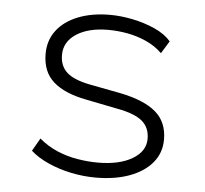

<svg xmlns="http://www.w3.org/2000/svg" viewBox="-43 -545 636 597"><g transform="rotate(5 275.0 -246.0)"><path d="M276 8Q238 8 199.5 0Q161 -8 127.5 -23Q94 -38 72 -58L95 -98Q121 -76 151.5 -63Q182 -50 215 -44.5Q248 -39 279 -39Q346 -39 386.5 -63Q427 -87 427 -126Q427 -161 403.5 -181Q380 -201 326 -211L226 -231Q158 -244 123 -275Q88 -306 88 -362Q88 -404 111.5 -435Q135 -466 178 -483Q221 -500 277 -500Q311 -500 348 -492.5Q385 -485 417.5 -470.5Q450 -456 469 -434L445 -395Q424 -416 395 -429Q366 -442 335.5 -447.5Q305 -453 276 -453Q214 -453 176.5 -428.5Q139 -404 139 -363Q139 -329 160.5 -309Q182 -289 232 -279L331 -260Q405 -245 441.5 -214Q478 -183 478 -128Q478 -87 453 -56.5Q428 -26 382.5 -9Q337 8 276 8Z"/></g></svg>

Font: Nunito Sans 7pt ExtraLight
Style: Regular
Weight: 250
Designer: Vernon Adams
Foundry: Vernon Adams
Version: Version 3.101;gftools[0.9.27]